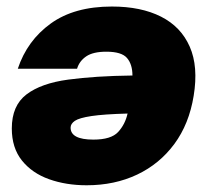

<svg xmlns="http://www.w3.org/2000/svg" viewBox="-20 -547 626 579"><path d="M317.4 -527.3Q405.3 -527.3 465.6 -496.8Q525.9 -466.3 552.2 -406.2Q578.6 -346.2 564 -257.8Q550.3 -173.3 505.9 -113Q461.4 -52.7 393.6 -20.5Q325.7 11.7 241.2 11.7Q179.2 11.7 127.9 -6.6Q76.7 -24.9 46.1 -63Q15.6 -101.1 15.6 -159.7Q15.6 -228.5 59.8 -262.2Q104 -295.9 185.5 -306.9Q267.1 -317.9 379.4 -319.3Q379.4 -353 363 -372.1Q346.7 -391.1 300.8 -391.1Q260.7 -391.1 240 -377Q219.2 -362.8 212.4 -339.8H33.7Q62 -424.8 133.1 -476.1Q204.1 -527.3 317.4 -527.3ZM364.7 -204.6Q292.5 -202.6 255.6 -197Q218.8 -191.4 205.8 -182.6Q192.9 -173.8 192.9 -162.1Q192.9 -126 261.7 -126Q314.9 -126 336.2 -148.9Q357.4 -171.9 364.7 -204.6Z"/></svg>

Font: Inter Display Black
Style: Italic
Weight: 900
Italic angle: -9.39999°
Designer: Rasmus Andersson
Foundry: rsms
Version: Version 4.000;git-a52131595